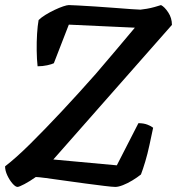

<svg xmlns="http://www.w3.org/2000/svg" viewBox="-28 -736 697 756"><path d="M41 0Q33 0 21.5 -13Q10 -26 1 -45Q-8 -64 -8 -81Q35 -114 92 -170.5Q149 -227 215 -297.5Q281 -368 349 -445Q388 -490 429 -539Q470 -588 503 -627L243 -639L184 -487Q176 -483 158 -479Q140 -475 120 -475Q117 -502 116.5 -536.5Q116 -571 118 -603Q120 -635 124 -657Q134 -667 151 -677.5Q168 -688 187 -697Q206 -706 221 -711Q236 -716 243 -716Q250 -716 278.5 -714.5Q307 -713 346 -710.5Q385 -708 423 -705Q461 -702 489.5 -700Q518 -698 525 -698Q535 -699 550 -701.5Q565 -704 581 -708.5Q597 -713 606 -716Q620 -709 634.5 -687Q649 -665 649 -638L182 -108L432 -85L517 -251Q538 -251 553 -245Q568 -239 575 -233Q568 -200 560.5 -165Q553 -130 544 -100Q535 -70 527 -49Q512 -37 493 -25.5Q474 -14 456 -7Q438 0 426 0Q415 0 382.5 -4Q350 -8 308 -13.5Q266 -19 224.5 -25Q183 -31 152.5 -35Q122 -39 113 -39Q89 -22 68 -11Q47 0 41 0Z"/></svg>

Font: Texturina Medium 12pt SemiBold
Style: Italic
Weight: 600
Italic angle: -11°
Version: Version 1.002